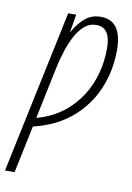

<svg xmlns="http://www.w3.org/2000/svg" viewBox="-130 -595 607 880"><g transform="rotate(10 174.0 -155.0)"><path d="M-43.5 230 116.7 -529.8H153.8L140.1 -448.2H142.1Q166 -491.2 196 -515.6Q226.1 -540 267.1 -540Q366.2 -540 366.2 -401.9Q366.2 -305.2 330.3 -220.7Q294.4 -136.2 223.4 -75.9Q152.3 -15.6 47.4 9.3L1 230ZM55.7 -32.2Q139.2 -54.7 198.2 -108.4Q257.3 -162.1 288.6 -237.8Q319.8 -313.5 319.8 -402.8Q319.8 -499.5 253.9 -499.5Q221.7 -499.5 197.3 -478Q172.9 -456.5 155.5 -422.6Q138.2 -388.7 126.5 -350.8Q114.7 -313 107.4 -279.8Z"/></g></svg>

Font: Open Sans Condensed Light
Style: Italic
Weight: 300
Width: 3
Italic angle: -12°
Designer: Monotype Design Team
Foundry: Monotype Imaging Inc.
Version: Version 3.000; ttfautohint (v1.8.4)